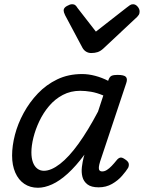

<svg xmlns="http://www.w3.org/2000/svg" viewBox="-20 -868 678 905"><path d="M159 17Q122 17 94.5 -1.5Q67 -20 52 -54.5Q37 -89 37 -135Q37 -181 50.5 -233Q64 -285 91.5 -335.5Q119 -386 158.5 -427.5Q198 -469 250 -494Q302 -519 367 -519Q397 -519 429 -510.5Q461 -502 490 -487L491 -491Q497 -507 506.5 -511Q516 -515 534 -515Q565 -515 573.5 -505.5Q582 -496 575 -476L452 -107Q447 -91 446 -80.5Q445 -70 449 -65Q453 -60 462 -60Q473 -60 484 -67Q495 -74 506.5 -86Q518 -98 530 -113Q538 -123 546.5 -125Q555 -127 568 -118Q584 -108 586.5 -98Q589 -88 584 -77Q575 -62 555.5 -39.5Q536 -17 508 -1Q480 15 445 15Q410 15 392 1Q374 -13 368.5 -34.5Q363 -56 366 -81Q369 -106 375 -129Q376 -131 376.5 -133.5Q377 -136 378 -139Q338 -85 299.5 -50Q261 -15 225.5 1Q190 17 159 17ZM128 -150Q128 -123 135 -103.5Q142 -84 155.5 -73.5Q169 -63 187 -63Q221 -63 263 -95.5Q305 -128 350 -190.5Q395 -253 442 -342L467 -418Q436 -431 409 -435.5Q382 -440 358 -440Q313 -440 276 -420.5Q239 -401 211.5 -368.5Q184 -336 165.5 -297Q147 -258 137.5 -219.5Q128 -181 128 -150ZM607 -848Q619 -848 628.5 -837Q638 -826 638 -814Q638 -804 634.5 -798.5Q631 -793 627 -789L468 -640Q454 -627 440.5 -622.5Q427 -618 410 -618Q397 -618 386 -624.5Q375 -631 368 -644L287 -796Q283 -804 281.5 -809.5Q280 -815 280 -819Q280 -831 295 -839.5Q310 -848 319 -848Q330 -848 335.5 -843Q341 -838 345 -831L432 -719L578 -833Q585 -838 591.5 -843Q598 -848 607 -848Z"/></svg>

Font: Playwrite AU TAS
Style: Regular
Weight: 400
Designer: Veronika Burian, José Scaglione
Foundry: TypeTogether
Version: Version 1.002